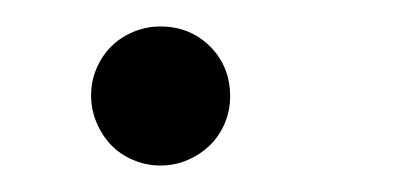

<svg xmlns="http://www.w3.org/2000/svg" viewBox="-20 -165 316 145"><path d="M153.8 -92.3Q153.8 -81.5 149.7 -71.8Q145.5 -62 138.4 -55.2Q131.3 -48.3 121.8 -44.2Q112.3 -40 101.1 -40Q90.3 -40 80.6 -44.2Q70.8 -48.3 64 -55.4Q57.1 -62.5 53 -72.3Q48.8 -82 48.8 -92.8Q48.8 -104 53 -113.5Q57.1 -123 64 -129.9Q70.8 -136.7 80.6 -140.9Q90.3 -145 101.1 -145Q123.5 -145 138.7 -129.9Q153.8 -114.7 153.8 -92.3Z"/></svg>

Font: HM XNiloofar
Style: Regular
Weight: 400
Designer: Hossein Movahhedian
Version: Version 2.8, 2015